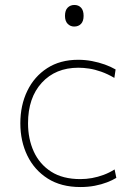

<svg xmlns="http://www.w3.org/2000/svg" viewBox="-20 -745 542 774"><path d="M304 9Q226.5 9 172.5 -25.2Q118.5 -59.5 90.2 -117.8Q62 -176 62 -248Q62 -320.5 90 -378.5Q118 -436.5 170.2 -470.2Q222.5 -504 295 -504Q323.5 -504 351 -498.8Q378.5 -493.5 402.8 -484.8Q427 -476 446 -465L441 -431Q413.5 -447 388 -456Q362.5 -465 339.5 -468.5Q316.5 -472 296 -472Q204 -472 148.5 -411.5Q93 -351 93 -248Q93 -185 116.2 -134Q139.5 -83 186.2 -53Q233 -23 304 -23Q327.5 -23 351 -27.2Q374.5 -31.5 397.5 -40Q420.5 -48.5 442 -62L449 -28Q433.5 -18.5 411.5 -10Q389.5 -1.5 362.2 3.8Q335 9 304 9ZM279 -638Q263.5 -638 252.8 -649Q242 -660 242 -681Q242 -703.5 252.8 -714.2Q263.5 -725 280 -725Q296.5 -725 306.8 -714Q317 -703 317 -681Q317 -660 306.8 -649Q296.5 -638 279 -638Z"/></svg>

Font: Commissioner Thin Thin
Style: Regular
Weight: 250
Version: Version 1.000